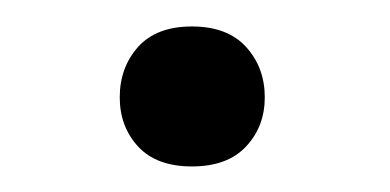

<svg xmlns="http://www.w3.org/2000/svg" viewBox="-20 -431 301 148"><path d="M72.3 -356Q72.3 -378.9 86.4 -394.8Q100.6 -410.6 127.9 -410.6Q155.3 -410.6 169.7 -394.8Q184.1 -378.9 184.1 -356Q184.1 -333.5 169.7 -318.1Q155.3 -302.7 127.9 -302.7Q100.6 -302.7 86.4 -318.1Q72.3 -333.5 72.3 -356Z"/></svg>

Font: Vazirmatn RD FD
Style: Regular
Weight: 400
Designer: Saber Rastikerdar
Foundry: Saber Rastikerdar
Version: Version 33.003